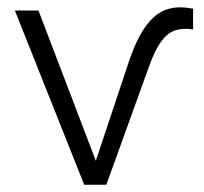

<svg xmlns="http://www.w3.org/2000/svg" viewBox="-20 -509 563 529"><path d="M212 0 21 -480H86L244 -66L334 -336Q348.5 -380 365.5 -411.2Q382.5 -442.5 403.5 -461.5Q424.5 -480.5 451.2 -486.2Q478 -492 512 -485V-428Q482.5 -432.5 461.2 -424.8Q440 -417 423.2 -393.5Q406.5 -370 391 -327L273 0Z"/></svg>

Font: Geologica-Sharp
Style: Regular
Weight: 100
Designer: Sindre Bremnes, Frode Helland
Foundry: Monokrom Skriftforlag AS
Version: Version 1.010;gftools[0.9.28]